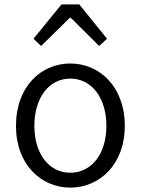

<svg xmlns="http://www.w3.org/2000/svg" viewBox="-20 -844 642 877"><path d="M301 13C433 13 550 -91 550 -269C550 -450 433 -554 301 -554C169 -554 53 -450 53 -269C53 -91 169 13 301 13ZM301 -55C204 -55 137 -141 137 -269C137 -398 204 -485 301 -485C398 -485 466 -398 466 -269C466 -141 398 -55 301 -55ZM133 -667 168 -634 299 -763H303L433 -634L469 -667L342 -824H261Z"/></svg>

Font: Noto Sans CJK JP DemiLight
Style: Regular
Weight: 350
Designer: Ryoko NISHIZUKA (kana & ideographs); Paul D. Hunt (Latin, Greek & Cyrillic); Wenlong ZHANG (bopomofo); Sandoll Communica
Foundry: Adobe Systems Incorporated
Version: Version 1.004;PS 1.004;hotconv 1.0.82;makeotf.lib2.5.63406